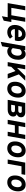

<svg xmlns="http://www.w3.org/2000/svg" viewBox="2388 -2952 766 5583"><g transform="rotate(90 2771.5 -160.0)"><path d="M69.4 0 159.4 -511H278.2L207.6 -106H422.8L493.4 -511H613.2L523.2 0ZM451.6 169 480.8 0H443.6L462 -106H620.2L581 114.6Z M912.6 12Q850.2 12 803.5 -13.4Q756.9 -38.7 730.8 -87.2Q704.8 -135.7 704.8 -205.4Q704.8 -266.4 723.5 -323.2Q742.2 -380 777.9 -425.1Q813.5 -470.2 864.5 -496.6Q915.5 -523 980.2 -523Q1041.5 -523 1084.7 -497.4Q1127.8 -471.8 1150.5 -426.2Q1173.2 -380.6 1173.2 -320.4Q1173.2 -291.6 1168.3 -263.8Q1163.5 -235.9 1154.2 -208.8H826.6Q826.6 -172.2 838.9 -146.8Q851.2 -121.5 873.8 -108.2Q896.3 -95 927.4 -95Q957.5 -95 988.7 -108.9Q1019.9 -122.8 1042.6 -146.2L1103.6 -67Q1067 -30.5 1020.8 -9.2Q974.5 12 912.6 12ZM844.6 -311.6H1056.8Q1057.9 -343 1048.3 -366.6Q1038.8 -390.3 1018.7 -403.6Q998.6 -417 968.6 -417Q937.3 -417 912.3 -404.3Q887.3 -391.6 870 -367.9Q852.7 -344.2 844.6 -311.6Z M1196.4 203 1322.4 -511H1442.8L1434.8 -469.6Q1482.8 -523 1556 -523Q1603.8 -523 1640.2 -496Q1676.7 -469 1697.2 -420.9Q1717.8 -372.9 1717.8 -309.8Q1717.8 -217 1685.6 -144.3Q1653.4 -71.6 1597.2 -29.8Q1541 12 1469.4 12Q1432.9 12 1405.3 -1.1Q1377.7 -14.1 1359.6 -39.8L1324.6 161.8ZM1463.6 -104.2Q1503.9 -104.2 1534.2 -128.2Q1564.4 -152.3 1581.3 -195.6Q1598.2 -238.8 1598.2 -296.6Q1598.2 -350.1 1575.9 -379Q1553.6 -407.8 1512.4 -407.8Q1484.6 -407.8 1456.9 -393.3Q1429.2 -378.8 1414.2 -356L1378.8 -151.6Q1389.3 -128.8 1411.8 -116.5Q1434.3 -104.2 1463.6 -104.2Z M1889.5 -70 1914.7 -231.2 2187.3 -511H2325.1ZM1784.9 0 1874.9 -511H1994.7L1904.7 0ZM2128.9 0 2027.5 -272.8 2124.1 -373.2 2263.3 0Z M2555.4 12Q2461 12 2408.7 -46Q2356.4 -104.1 2356.4 -209.6Q2356.4 -301.8 2390.5 -372.4Q2424.6 -443 2485.1 -483Q2545.5 -523 2624.4 -523Q2713 -523 2765.4 -464.4Q2817.8 -405.7 2817.8 -307Q2817.8 -213.2 2784.4 -141.2Q2751 -69.2 2691.8 -28.6Q2632.6 12 2555.4 12ZM2564.6 -104.8Q2603.6 -104.8 2633.7 -129.1Q2663.8 -153.4 2680.9 -196.1Q2698 -238.8 2698 -293.8Q2698 -348.1 2674.7 -378Q2651.3 -407.8 2608.6 -407.8Q2570.4 -407.8 2540.2 -383.4Q2510.1 -358.9 2492.8 -316.5Q2475.6 -274.1 2475.6 -220Q2475.6 -164.5 2498.7 -134.7Q2521.8 -104.8 2564.6 -104.8Z M2882.4 0 2972.4 -511H3244.2Q3294.9 -511 3327.2 -494.6Q3359.4 -478.2 3374.7 -450.4Q3390 -422.5 3390 -388.2Q3390 -346.3 3368.2 -313.8Q3346.5 -281.3 3300 -263.2Q3336.4 -251.8 3352.6 -222.9Q3368.8 -194.1 3368.8 -160.4Q3368.8 -111.8 3342.9 -75.8Q3317 -39.8 3272.4 -19.9Q3227.8 0 3171.4 0ZM3025.4 -101.2H3164.8Q3189.2 -101.2 3207.1 -108.5Q3224.9 -115.8 3234.7 -129.8Q3244.4 -143.7 3244.4 -163.6Q3244.4 -178.5 3238.1 -189.4Q3231.8 -200.3 3218 -206.1Q3204.2 -211.8 3182 -211.8H3044.8ZM3062 -308.2H3192.4Q3224.8 -308.2 3244 -323.6Q3263.2 -339 3263.2 -366.6Q3263.2 -385.6 3250.6 -397.7Q3238.1 -409.8 3210.2 -409.8H3079.4Z M3462.9 0 3552.9 -511H3677.7L3643.7 -317.8H3866.3L3900.3 -511H4025.1L3935.1 0H3810.3L3847.3 -208.2H3624.7L3587.7 0Z M4290.9 12Q4196.5 12 4144.2 -46Q4091.9 -104.1 4091.9 -209.6Q4091.9 -301.8 4126 -372.4Q4160.1 -443 4220.6 -483Q4281 -523 4359.9 -523Q4448.5 -523 4500.9 -464.4Q4553.3 -405.7 4553.3 -307Q4553.3 -213.2 4519.9 -141.2Q4486.5 -69.2 4427.3 -28.6Q4368.1 12 4290.9 12ZM4300.1 -104.8Q4339.1 -104.8 4369.2 -129.1Q4399.3 -153.4 4416.4 -196.1Q4433.5 -238.8 4433.5 -293.8Q4433.5 -348.1 4410.1 -378Q4386.8 -407.8 4344.1 -407.8Q4305.9 -407.8 4275.8 -383.4Q4245.6 -358.9 4228.4 -316.5Q4211.1 -274.1 4211.1 -220Q4211.1 -164.5 4234.2 -134.7Q4257.3 -104.8 4300.1 -104.8Z M4617.9 0 4707.9 -511H5063.7L5044.7 -401.4H4813.7L4742.7 0Z M5280.9 12Q5186.5 12 5134.2 -46Q5081.9 -104.1 5081.9 -209.6Q5081.9 -301.8 5116 -372.4Q5150.1 -443 5210.6 -483Q5271 -523 5349.9 -523Q5438.5 -523 5490.9 -464.4Q5543.3 -405.7 5543.3 -307Q5543.3 -213.2 5509.9 -141.2Q5476.5 -69.2 5417.3 -28.6Q5358.1 12 5280.9 12ZM5290.1 -104.8Q5329.1 -104.8 5359.2 -129.1Q5389.3 -153.4 5406.4 -196.1Q5423.5 -238.8 5423.5 -293.8Q5423.5 -348.1 5400.1 -378Q5376.8 -407.8 5334.1 -407.8Q5295.9 -407.8 5265.8 -383.4Q5235.6 -358.9 5218.4 -316.5Q5201.1 -274.1 5201.1 -220Q5201.1 -164.5 5224.2 -134.7Q5247.3 -104.8 5290.1 -104.8Z"/></g></svg>

Font: Overpass
Style: Italic
Weight: 400
Italic angle: -10°
Designer: Delve Withrington, Dave Bailey, Thomas Jockin
Foundry: Delve Fonts LLC
Version: Version 4.000